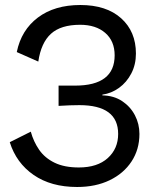

<svg xmlns="http://www.w3.org/2000/svg" viewBox="-20 -736 617 767"><path d="M288 11Q184 11 114.5 -37Q45 -85 19 -168L103 -210Q114 -170 136.5 -137.5Q159 -105 198 -86Q237 -67 295 -67Q369 -67 410.5 -104.5Q452 -142 452 -201Q452 -316 297 -316Q261 -316 214 -313V-394H280Q438 -394 438 -515Q438 -572 400.5 -604.5Q363 -637 300 -637Q223 -637 183.5 -601Q144 -565 133 -490L47 -528Q65 -616 131.5 -666Q198 -716 301 -716Q405 -716 464 -663Q523 -610 523 -522Q523 -478 504.5 -442.5Q486 -407 455.5 -385Q425 -363 389 -358V-355Q435 -354 468 -332Q501 -310 519 -275.5Q537 -241 537 -201Q537 -139 505.5 -91Q474 -43 418 -16Q362 11 288 11Z"/></svg>

Font: Prodigy Sans
Style: Regular
Weight: 400
Designer: Wei Huang
Foundry: Wei Huang
Version: Version 1.003; ttfautohint (v1.8.3)